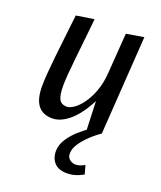

<svg xmlns="http://www.w3.org/2000/svg" viewBox="-128 -545 709 843"><g transform="rotate(20 226.5 -123.0)"><path d="M302 11.8 296.7 -125.4Q261.7 -57.1 221.1 -22.6Q180.5 11.8 141.8 11.8Q96.9 11.8 74.4 -17.3Q51.9 -46.5 51.9 -105.8Q51.9 -129.8 54.6 -166.5Q57.4 -203.1 62 -245.3Q66.6 -287.5 71.3 -328.4Q75.9 -369.2 79.5 -401.2Q83.2 -433.2 84.9 -448.2L168.1 -460.9Q166.8 -446.9 163.6 -415.5Q160.3 -384.2 156.1 -344.9Q151.8 -305.7 147.7 -266Q143.5 -226.3 140.9 -193.3Q138.3 -160.3 138.3 -142.3Q138.3 -95.9 148.4 -77.1Q158.5 -58.3 185.2 -58.3Q197.9 -58.3 216.8 -71Q235.7 -83.8 254.3 -109.2Q273 -134.5 287.4 -172.5Q301.8 -210.4 305.3 -260.7L318.8 -448L400.5 -461.8L369.7 0ZM284.9 216.3Q244.1 216.3 224.5 193.7Q205 171.2 206.7 135Q208.7 107.4 225.9 81.8Q243.2 56.2 266.9 34.8Q290.5 13.4 312.3 0H369.4Q341.6 19.2 318.9 41.3Q296.1 63.5 282.3 85.1Q268.6 106.8 267.6 126.2Q266.3 146.3 278.9 156.8Q291.5 167.3 307.8 167.3Q319.9 167.3 331.3 162.5Q342.6 157.6 349.6 154.3L360.5 194.7Q351.5 199.7 340.1 204.6Q328.8 209.5 315.3 212.9Q301.9 216.3 284.9 216.3Z"/></g></svg>

Font: Ancizar Sans Thin
Style: Italic
Weight: 100
Italic angle: -4°
Designer: Cesar Puertas, Viviana Monsalve, Julian Moncada, Julian Prieto, Jose Castro, Mariel Hernandez, Felipe Aragon, Sara Alarc
Version: Version 8.100